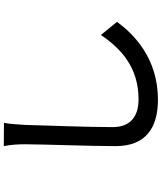

<svg xmlns="http://www.w3.org/2000/svg" viewBox="62 -886 875 1040"><g transform="rotate(-90 500.0 -365.5)"><path d="M355 -782 229 -783C236 -750 239 -710 239 -669C239 -573 229 -318 229 -177C229 -13 329 52 481 52C703 52 835 -77 902 -170L831 -257C760 -151 657 -53 483 -53C398 -53 332 -90 332 -193C332 -332 341 -560 344 -669C347 -704 348 -746 355 -782Z"/></g></svg>

Font: Spoqa Han Sans Neo Medium
Style: Regular
Weight: 500
Designer: [Spoqa Han Sans Neo] Dong-huui Kim ___ Younghwa Kang ___ Yujin Lee ___ [Noto Sans] Ryoko NISHIZUKA ____ (kana & ideograp
Foundry: Spoqa (http://www.spoqa-han-sans.com)
Version: Version 1.100;hotconv 1.0.109;makeotfexe 2.5.65596